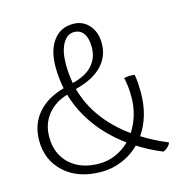

<svg xmlns="http://www.w3.org/2000/svg" viewBox="-112 -829 968 990"><g transform="rotate(-15 372.0 -333.5)"><path d="M358 -679Q321 -679 298 -638.5Q275 -598 275 -528Q275 -502 277.5 -477Q280 -452 284 -427Q354 -443 390.5 -482.5Q427 -522 427 -581Q427 -628 409 -653.5Q391 -679 358 -679ZM95 -189Q95 -98 153.5 -44Q212 10 309 10Q355 10 396.5 -7.5Q438 -25 473 -59Q386 -122 327 -202.5Q268 -283 241 -376Q174 -357 134.5 -307.5Q95 -258 95 -189ZM685 -2Q680 10 669.5 20Q659 30 645 36Q608 21 575.5 4Q543 -13 515 -31Q474 10 420.5 32Q367 54 310 54Q187 54 113.5 -12.5Q40 -79 40 -185Q40 -269 89.5 -328Q139 -387 232 -413Q226 -441 223 -470Q220 -499 220 -529Q220 -618 258.5 -669.5Q297 -721 364 -721Q416 -721 449 -683.5Q482 -646 482 -586Q482 -515 433.5 -465.5Q385 -416 292 -393Q315 -307 369 -233.5Q423 -160 506 -100Q531 -138 544.5 -183.5Q558 -229 558 -279Q558 -309 555.5 -332.5Q553 -356 547 -383Q559 -386 573.5 -386.5Q588 -387 604 -385Q608 -359 609.5 -336Q611 -313 611 -290Q611 -226 595.5 -171.5Q580 -117 549 -72Q577 -54 611 -36.5Q645 -19 685 -2Z"/></g></svg>

Font: Atma Light
Style: Regular
Weight: 300
Designer: Gregori Vincens, Jeremie Hornus, Riccardo Olocco, Yoann Minet.
Foundry: black foundry
Version: Version 1.102;PS 1.100;hotconv 1.0.86;makeotf.lib2.5.63406